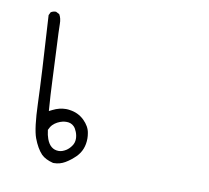

<svg xmlns="http://www.w3.org/2000/svg" viewBox="-58 -299 615 566"><g transform="rotate(10 250.0 -16.0)"><path d="M137.7 204.6Q154.8 204.6 170.4 195.6Q186 186.5 200.2 172.4Q222.2 150.4 222.2 116.2Q222.2 108.4 220.7 100.1Q217.8 80.6 200 63.2Q182.1 45.9 156.7 42.5Q150.9 41.5 145.5 41.5Q125.5 41.5 106 51.3L96.2 56.2Q92.3 5.4 90.8 -33.7Q89.4 -72.8 86.4 -129.2Q83.5 -185.5 83.5 -202.4Q83.5 -219.2 76.7 -230.5L66.4 -235.8Q65.9 -235.8 65.4 -235.8Q57.6 -235.8 50.8 -231.4L46.4 -222.2Q58.1 -35.2 60.5 39.3Q63 113.8 73.2 141.6Q84 170.4 99.1 186.5Q111.3 198.7 134.8 204.6Q136.2 204.6 137.7 204.6ZM167 159.7Q155.3 167 145 167Q119.6 167 108.9 137.7Q105 127.4 103 111.3Q107.4 101.1 113.3 95.2Q124.5 84 142.6 79.6Q148.4 78.6 153.8 78.6Q167 78.6 175.8 87.4Q181.2 92.8 185.1 103Q189 113.3 189 123Q189 135.7 181.6 145.5Q175.3 154.3 167 159.7Z"/></g></svg>

Font: Bakudai
Style: ExtraLight
Weight: 200
Version: Version 1.48